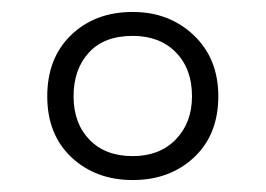

<svg xmlns="http://www.w3.org/2000/svg" viewBox="-20 -744 444 321"><path d="M202 -443Q140 -443 99.5 -481Q59 -519 59 -583Q59 -647 99 -685.5Q139 -724 202 -724Q263 -724 304 -685Q345 -646 345 -583Q345 -519 304.5 -481Q264 -443 202 -443ZM202 -483Q247 -483 274 -511Q301 -539 301 -583Q301 -629 274 -656.5Q247 -684 202 -684Q154 -684 128.5 -656Q103 -628 103 -583Q103 -538 129.5 -510.5Q156 -483 202 -483Z"/></svg>

Font: Noto Sans Gurmukhi SemiCondensed Light
Style: Regular
Weight: 300
Width: 4
Designer: Jelle Bosma - Monotype Design Team
Foundry: Monotype Imaging Inc.
Version: Version 2.004; ttfautohint (v1.8.4.7-5d5b)